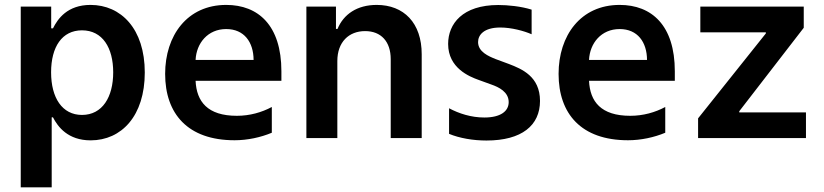

<svg xmlns="http://www.w3.org/2000/svg" viewBox="-20 -573 3421 797"><path d="M66.1 204.5H194.6V-85.9H199.9C220.2 -46.2 262.4 9.6 356.2 9.6C484.7 9.6 581 -92.3 581 -272C581 -453.8 481.9 -552.6 355.8 -552.6C259.6 -552.6 219.5 -494.7 199.9 -455.3H192.5V-545.5H66.1ZM192.1 -272.7C192.1 -378.6 237.6 -447.1 320.3 -447.1C405.9 -447.1 449.9 -374.3 449.9 -272.7C449.9 -170.5 405.2 -95.9 320.3 -95.9C238.3 -95.9 192.1 -166.9 192.1 -272.7Z M1148.1 -277C1148.1 -468 1051.8 -552.6 919 -552.6C756.7 -552.6 665.5 -425.1 665.5 -266.3C665.5 -100.9 759.2 9.2 953.8 9.2C1007.5 9.2 1062.5 -2.8 1108.3 -22V-128.9C1066.4 -106.5 1017 -92.3 963.1 -92.3C841.3 -92.3 795.8 -151.6 791.9 -237.6H1148.1ZM791.9 -324.2C795.1 -393.8 842.7 -452.4 919 -452.4C993.3 -452.4 1032.3 -398.4 1032.7 -324.2Z M1251.8 0H1380.3V-319.6C1380.3 -398.4 1427.9 -443.9 1495.7 -443.9C1562.1 -443.9 1601.9 -400.2 1601.9 -327.4V0H1730.5V-347.3C1730.8 -478 1656.2 -552.6 1543.7 -552.6C1462 -552.6 1405.9 -513.5 1381 -452.8H1374.6V-545.5H1251.8Z M1999.3 10.3C2146.3 10.3 2221.6 -52.6 2221.6 -154.1C2221.6 -256 2145.6 -286.9 2093 -307.2L2038.4 -327.4C2007.8 -339.5 1964.5 -358 1964.5 -398.4C1964.5 -427.9 1988.6 -458.8 2056.8 -458.8C2103 -458.8 2155.5 -444.6 2186.8 -430.8V-533C2142.4 -546.9 2088.1 -552.2 2048.3 -552.2C1899.9 -552.2 1840.2 -474.1 1840.2 -390.6C1840.2 -290.5 1928.3 -255 1967.3 -241.1L2020.2 -221.9C2049.7 -211.6 2091.6 -191.8 2091.6 -149.1C2091.6 -111.5 2058.2 -85.2 1990.4 -85.2C1936.1 -85.2 1885.3 -101.6 1844.1 -123.6V-17.4C1887.8 0.7 1943.9 10.3 1999.3 10.3Z M2781.2 -277C2781.2 -468 2685 -552.6 2552.2 -552.6C2389.9 -552.6 2298.7 -425.1 2298.7 -266.3C2298.7 -100.9 2392.4 9.2 2587 9.2C2640.6 9.2 2695.7 -2.8 2741.5 -22V-128.9C2699.6 -106.5 2650.2 -92.3 2596.2 -92.3C2474.4 -92.3 2429 -151.6 2425.1 -237.6H2781.2ZM2425.1 -324.2C2428.3 -393.8 2475.9 -452.4 2552.2 -452.4C2626.4 -452.4 2665.5 -398.4 2665.8 -324.2Z M2877.8 0H3325.6V-106.5H3048.7V-111.2L3316.4 -457.7V-545.5H2887.1V-438.9H3159.1V-434.3L2877.8 -81.7Z"/></svg>

Font: TID UI Semi Bold
Style: Regular
Weight: 600
Designer: The TID Project Authors
Foundry: Bakken & Bæck
Version: Version 1.001;hotconv 1.0.109;makeotfexe 2.5.65596